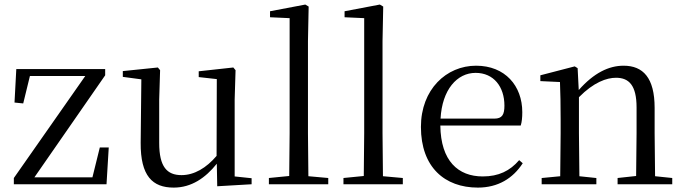

<svg xmlns="http://www.w3.org/2000/svg" viewBox="-20 -750 3064 860"><path d="M42 47.4V75.4H457.1L467.1 -89.6H427.1L394 44.3H134.1L451.1 -412.7V-440.7H53L45 -290.7L84 -286.7L114 -409.7H362Z M951.1 -16.7 953 84.3 1107 75.3V48.3L1031.1 40.3V-304.7L1035.1 -435.6L1025.1 -447.7L870.1 -430.7V-404.7L951.1 -395.7L950.1 -51.7C904.1 2.3 850.1 34.4 793.1 34.4C728 34.4 693.1 -2.6 693.1 -109.7V-304.7L697.1 -435.6L687.1 -447.7L530.1 -431.6V-405.7L613.1 -394.6L610.1 -110.6C609.1 38.4 663.1 90.3 758.1 90.3C837.1 90.3 900.1 47.3 951.1 -16.7Z M1184.4 75.3H1274.4H1450.3V47.3L1361.3 39.3L1359.4 -153.7V-565.7L1362.5 -720.6L1347.5 -729.6L1189.5 -699.6V-672.7L1277.3 -668.7V-153.7L1275.4 38.3L1184.4 47.3Z M1518.4 75.3H1608.4H1784.3V47.3L1695.3 39.3L1693.4 -153.7V-565.7L1696.5 -720.6L1681.4 -729.6L1523.4 -699.6V-672.7L1611.3 -668.7V-153.7L1609.4 38.3L1518.4 47.3Z M2194.3 -218.7H1953.3C1960.4 -348.6 2027.3 -423.6 2110.4 -423.6C2191.3 -423.6 2239.4 -361.6 2239.4 -276.7C2239.4 -236.6 2229.3 -218.7 2194.3 -218.7ZM1865.4 -181.6C1865.4 -0.7 1972.4 90.3 2120.4 90.3C2210.4 90.3 2277.3 49.3 2321.4 -18.8L2305.4 -32.7C2264.4 15.3 2213.4 40.3 2142.4 40.3C2032.3 40.3 1954.3 -28.7 1952.3 -187.7H2312.4C2317.5 -203.6 2319.4 -223.6 2319.4 -247.7C2319.4 -365.6 2242.4 -455.7 2112.4 -455.7C1979.4 -455.7 1865.4 -349.6 1865.4 -181.6Z M2746.3 75.3H2828.2H2991.1V47.3L2914.2 39.3L2912.2 -153.7V-266.7C2912.2 -401.7 2860.3 -455.7 2773.2 -455.7C2707.2 -455.7 2640.2 -423.6 2572.3 -346.7L2567.3 -444.7L2554.3 -452.7L2400.3 -412.7V-386.7L2488.2 -382.6C2490.2 -332.6 2491.2 -282.6 2491.2 -213.6V-153.6L2489.3 39.4L2406.2 47.4V75.4H2651.2V47.4L2575.2 39.4L2573.2 -153.6V-314.6C2639.3 -381.6 2697.3 -401.7 2739.3 -401.7C2797.3 -401.7 2831.3 -367.7 2831.3 -268.7V-153.7L2829.3 38.3L2746.3 47.3Z"/></svg>

Font: YuFanDanQingSong
Style: Regular
Weight: 100
Foundry: 余繁
Version: Version 1.0